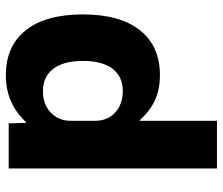

<svg xmlns="http://www.w3.org/2000/svg" viewBox="-74 -696 780 673"><g transform="rotate(90 316.5 -360.0)"><path d="M244 10Q142 10 86.5 -60Q31 -130 31 -260Q31 -390 86.5 -460Q142 -530 244 -530Q293 -530 331 -513Q369 -496 402 -459H404V-730H571V0H413L411 -61H409Q375 -25 334.5 -7.5Q294 10 244 10ZM300 -120Q331 -120 354.5 -132.5Q378 -145 391 -167Q404 -189 404 -217V-303Q404 -332 391 -353.5Q378 -375 354.5 -387.5Q331 -400 300 -400Q249 -400 221.5 -364Q194 -328 194 -260Q194 -193 221.5 -156.5Q249 -120 300 -120Z"/></g></svg>

Font: M PLUS 2 ExtraBold
Style: Regular
Weight: 800
Version: Version 1.001